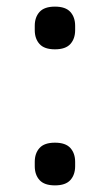

<svg xmlns="http://www.w3.org/2000/svg" viewBox="-20 -548 332 580"><path d="M146 12Q114 12 99.5 -4Q85 -20 85 -46V-59Q85 -85 99.5 -101Q114 -117 146 -117Q178 -117 192.5 -101Q207 -85 207 -59V-46Q207 -20 192.5 -4Q178 12 146 12ZM146 -399Q114 -399 99.5 -415Q85 -431 85 -457V-470Q85 -496 99.5 -512Q114 -528 146 -528Q178 -528 192.5 -512Q207 -496 207 -470V-457Q207 -431 192.5 -415Q178 -399 146 -399Z"/></svg>

Font: IBM Plex Sans Thai
Style: Regular
Weight: 400
Designer: Mike Abbink, Paul van der Laan, Pieter van Rosmalen, Ben Mitchell, Mark Frömberg
Foundry: Bold Monday
Version: Version 1.2